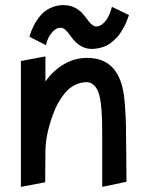

<svg xmlns="http://www.w3.org/2000/svg" viewBox="-20 -728 602 753"><path d="M418.9 -701.2Q409.2 -663.1 392.1 -643.6Q375 -624 357.9 -624Q350.6 -624 343.5 -629.2Q336.4 -634.3 331.1 -640.4Q325.7 -646.5 315.9 -660.2Q281.7 -708 229 -708Q201.2 -708 177.7 -696.8Q154.3 -685.5 138.4 -666.7Q122.6 -647.9 112.3 -627.4Q102.1 -606.9 95.2 -584L160.2 -550.8Q161.6 -559.6 167.5 -574.2Q173.3 -588.9 187 -604Q200.7 -619.1 216.8 -619.1Q227.5 -619.1 236.6 -611.1Q245.6 -603 258.8 -584Q293 -536.1 339.8 -536.1Q356 -536.1 371.1 -540Q386.2 -543.9 397.7 -549.1Q409.2 -554.2 420.4 -564.2Q431.6 -574.2 438.5 -581.1Q445.3 -587.9 453.6 -601.3Q461.9 -614.7 465.3 -620.4Q468.8 -626 474.6 -640.1Q480.5 -654.3 481.2 -656Q481.9 -657.7 485.8 -668.9ZM380.9 4.9 476.1 -15.1 475.1 -127Q474.6 -208.5 473.9 -240Q473.1 -271.5 470 -314.7Q466.8 -357.9 460 -386.2Q431.6 -501 321.8 -501Q273.4 -501 230.7 -476.1Q188 -451.2 158.2 -408.2V-506.8L62 -488.8V4.9L157.2 -13.2L158.2 -134.8Q158.2 -177.2 171.4 -227.5Q184.6 -277.8 205.1 -318.8Q233.4 -369.6 261.7 -387.7Q290 -405.8 319.8 -405.8Q337.9 -405.8 351.1 -391.4Q364.3 -377 370.1 -352.1Q375.5 -332 377.9 -298.3Q380.4 -264.6 380.6 -240.7Q380.9 -216.8 380.9 -157.2Z"/></svg>

Font: Comic Neue Angular
Style: Bold
Weight: 700
Designer: Craig Rozynski
Foundry: Craig Rozynski
Version: Version 2.003